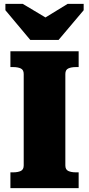

<svg xmlns="http://www.w3.org/2000/svg" viewBox="-20 -976 462 996"><path d="M137 -769H284L414 -923V-956H331L171 -858L260 -859L98 -956H8V-923ZM103 -118V-592Q103 -614 87.5 -621Q72 -628 49 -628H34V-710H388V-628H373Q350 -628 334.5 -621Q319 -614 319 -592V-118Q319 -96 334.5 -89Q350 -82 373 -82H388V0H34V-82H49Q72 -82 87.5 -89Q103 -96 103 -118Z"/></svg>

Font: Roboto Serif ExtraBold
Style: Regular
Weight: 800
Designer: Greg Gazdowicz
Foundry: Commercial Type
Version: Version 1.008